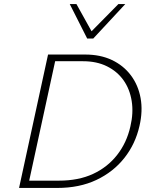

<svg xmlns="http://www.w3.org/2000/svg" viewBox="-20 -927 746 947"><path d="M74 0 217 -658H400Q475 -658 532 -631Q589 -604 625.5 -555.5Q662 -507 673.5 -443Q685 -379 668 -306Q648 -217 593.5 -148Q539 -79 455.5 -39.5Q372 0 262 0ZM124 -36H271Q367 -36 438.5 -69Q510 -102 557.5 -162.5Q605 -223 623 -303Q639 -370 629.5 -429Q620 -488 589 -531.5Q558 -575 507.5 -600Q457 -625 390 -625H252ZM410 -737 421 -762 564 -907H598L440 -737ZM410 -737 324 -907H357L437 -763L440 -737Z"/></svg>

Font: Ysabeau Office ExtraLight
Style: Italic
Weight: 250
Italic angle: -12°
Designer: Christian Thalmann (Catharsis Fonts)
Version: Version 2.001;gftools[0.9.30]; featfreeze: tnum,lnum,ss02